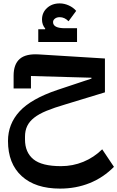

<svg xmlns="http://www.w3.org/2000/svg" viewBox="-20 -805 690 1129"><path d="M333 304Q188 304 107.5 230.5Q27 157 27 24Q27 -76 95 -150Q163 -224 317 -276L518 -343V-348L162 -358V-285H60V-360Q60 -427 96 -458.5Q132 -490 209 -485L597 -461V-262L364 -191Q299 -172 254 -153.5Q209 -135 181 -113Q153 -91 140 -64Q127 -37 127 -1V15Q127 91 176.5 131.5Q226 172 339 172Q408 172 470 146.5Q532 121 581 73L650 176Q588 239 507.5 271.5Q427 304 333 304ZM205 -633H245L246 -637Q227 -659 227 -690Q227 -731 256.5 -758Q286 -785 331 -785Q358 -785 384.5 -773Q411 -761 428 -741L383 -680Q360 -704 331 -704Q314 -704 303 -695.5Q292 -687 292 -675Q292 -639 362 -639H433V-558H205Z"/></svg>

Font: IBM Plex Arabic SemiBold
Style: Regular
Weight: 600
Designer: Mike Abbink, Paul van der Laan, Pieter van Rosmalen, Wael Morcos, Khajak Apelian
Foundry: Bold Monday
Version: Version 1.0